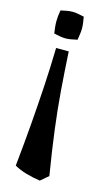

<svg xmlns="http://www.w3.org/2000/svg" viewBox="-117 -773 487 836"><g transform="rotate(15 126.5 -354.5)"><path d="M154 19Q120 14 90.5 5.5Q61 -3 36 -17Q47 -124 54 -212.5Q61 -301 66 -384Q71 -467 73 -557H130Q135 -467 141.5 -383.5Q148 -300 159.5 -210Q171 -120 189 -11ZM103 -608Q89 -608 76 -610.5Q63 -613 49 -616Q47 -630 45.5 -642.5Q44 -655 44 -669Q44 -693 49 -720Q63 -723 76 -725.5Q89 -728 103 -728Q114 -728 126.5 -725.5Q139 -723 154 -720Q156 -707 158 -694.5Q160 -682 160 -669Q160 -655 158 -642.5Q156 -630 154 -616Q139 -613 126.5 -610.5Q114 -608 103 -608Z"/></g></svg>

Font: Ruwudu SemiBold
Style: Regular
Weight: 600
Designer: Becca Hirsbrunner Spalinger
Foundry: SIL International
Version: Version 3.000